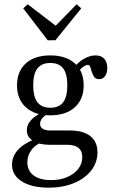

<svg xmlns="http://www.w3.org/2000/svg" viewBox="-20 -686 555 899"><path d="M208.1 192.7Q129 192.7 82.7 163.7Q36.3 134.7 36.3 85.5Q36.3 46.8 63.3 16.5Q90.3 -13.7 143.5 -34.7L170.2 -16.9Q141.9 -5.6 125 19.4Q108.1 44.4 108.1 74.2Q108.1 113.7 137.5 135.5Q166.9 157.3 219.4 157.3Q262.1 157.3 294.8 143.1Q327.4 129 346.4 104.8Q365.3 80.6 365.3 49.2Q365.3 21 347.6 6.5Q329.8 -8.1 295.2 -8.1H212.1Q163.7 -8.1 134.7 -26.2Q105.6 -44.4 105.6 -75.8Q105.6 -99.2 121.4 -119Q137.1 -138.7 168.5 -155.6L200.8 -150.8Q183.9 -141.1 175.8 -129.8Q167.7 -118.5 167.7 -105.6Q167.7 -91.1 180.2 -83.1Q192.7 -75 216.9 -75H306.5Q369.4 -75 402.8 -48.8Q436.3 -22.6 436.3 27.4Q436.3 75 406.9 112.5Q377.4 150 325.8 171.4Q274.2 192.7 208.1 192.7ZM215.3 -146Q142.7 -146 101.2 -183.5Q59.7 -221 59.7 -286.3Q59.7 -352.4 101.2 -389.5Q142.7 -426.6 215.3 -426.6Q288.7 -426.6 330.2 -389.5Q371.8 -352.4 371.8 -286.3Q371.8 -221 330.2 -183.5Q288.7 -146 215.3 -146ZM215.3 -181.5Q256.5 -181.5 275.8 -207.3Q295.2 -233.1 295.2 -286.3Q295.2 -340.3 275.8 -365.7Q256.5 -391.1 215.3 -391.1Q175 -391.1 155.2 -365.7Q135.5 -340.3 135.5 -286.3Q135.5 -233.1 155.2 -207.3Q175 -181.5 215.3 -181.5ZM444.4 -315.3Q429 -315.3 421.4 -325.4Q413.7 -335.5 410.1 -348.8Q406.5 -362.1 402.8 -372.2Q399.2 -382.3 391.1 -382.3Q385.5 -382.3 376.6 -377.4Q367.7 -372.6 358.5 -363.7Q349.2 -354.8 341.1 -343.5L325.8 -367.7Q342.7 -392.7 371.4 -409.7Q400 -426.6 427.4 -426.6Q453.2 -426.6 467.7 -411.3Q482.3 -396 482.3 -367.7Q482.3 -343.5 471.8 -329.4Q461.3 -315.3 444.4 -315.3ZM338.7 -666.1 360.5 -646.8 239.5 -497.6H203.2L88.7 -646.8L109.7 -666.1L258.9 -551.6L219.4 -543.5Z"/></svg>

Font: Playfair 9pt Light
Style: Regular
Weight: 300
Designer: Claus Eggers Sørensen
Foundry: Claus Eggers Sørensen
Version: Version 2.001;gftools[0.9.30]